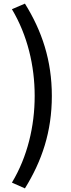

<svg xmlns="http://www.w3.org/2000/svg" viewBox="-20 -844 395 1063"><path d="M118 199C212 47 267 -114 267 -313C267 -510 212 -673 118 -824L46 -793C132 -649 172 -480 172 -313C172 -145 132 24 46 167Z"/></svg>

Font: Kinto Sans Med
Style: Regular
Weight: 500
Designer: Authors: Ryoko NISHIZUKA  (kana & ideographs); Paul D. Hunt (Latin, Greek & Cyrillic); Wenlong ZHANG  (bopomofo); Sandol
Foundry: Adobe Systems Incorporated, ookami Inc.
Version: Version 0.001